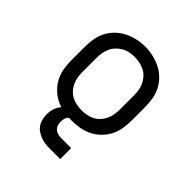

<svg xmlns="http://www.w3.org/2000/svg" viewBox="-195 -666 991 991"><g transform="rotate(45 300.0 -170.5)"><path d="M300 8Q271 8 241.5 3Q212 -2 186 -15Q160 -28 138.5 -49Q117 -70 103.5 -96Q90 -122 85 -151.5Q80 -181 80 -210V-310Q80 -339 85 -368.5Q90 -398 103.5 -424Q117 -450 138.5 -471Q160 -492 186.5 -505Q213 -518 242 -524.5Q271 -531 300 -531Q329 -531 358 -524.5Q387 -518 413.5 -505Q440 -492 461.5 -471Q483 -450 496.5 -424Q510 -398 515 -368.5Q520 -339 520 -310V-210Q520 -181 515 -151.5Q510 -122 496.5 -96Q483 -70 461.5 -49Q440 -28 414 -15Q388 -2 358.5 3Q329 8 300 8ZM300 -66Q319 -66 337.5 -69.5Q356 -73 373 -82Q390 -91 402.5 -105Q415 -119 423 -136.5Q431 -154 434 -172.5Q437 -191 437 -210V-310Q437 -329 434 -348Q431 -367 423 -384Q415 -401 402 -415.5Q389 -430 372 -438.5Q355 -447 336 -451Q317 -455 298 -455Q279 -455 260.5 -451Q242 -447 226 -437.5Q210 -428 197 -414Q184 -400 176.5 -383Q169 -366 166 -347.5Q163 -329 163 -310V-210Q163 -191 166 -172.5Q169 -154 177 -136.5Q185 -119 197.5 -105Q210 -91 227 -82Q244 -73 262.5 -69.5Q281 -66 300 -66ZM325 190Q308 190 291 188Q274 186 258 180Q242 174 228 164.5Q214 155 204.5 141Q195 127 191 110Q187 93 187 76Q187 54 194 32Q201 10 217.5 -6Q234 -22 256 -28.5Q278 -35 300 -35V0Q291 0 283.5 5.5Q276 11 272 18.5Q268 26 266.5 35Q265 44 265 53Q265 65 269 76.5Q273 88 281.5 95.5Q290 103 301.5 106.5Q313 110 325 110H400V190Z"/></g></svg>

Font: Zed Mono Extended
Style: Regular
Weight: 400
Width: 7
Monospace: yes
Designer: Belleve Invis
Foundry: Belleve Invis
Version: Version 1.0.0; ttfautohint (v1.8.4)